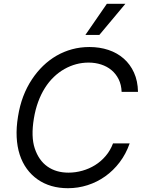

<svg xmlns="http://www.w3.org/2000/svg" viewBox="-20 -986 767 1016"><path d="M75.3 -369.3Q84.5 -427.2 102.8 -475.5Q121.1 -523.8 148.8 -565.7Q175.1 -605.5 207.9 -637.3Q240.8 -669 279.1 -691.2Q317.5 -713.4 361.2 -725.3Q404.8 -737.2 453.1 -737.2Q507.1 -737.2 553.6 -721.8Q600.1 -706.3 634.6 -676.1Q669 -646 689.1 -601.7Q709.2 -557.5 710.2 -500H623.6Q622.2 -537.6 607.8 -566.6Q593.4 -595.5 569.8 -615.1Q546.2 -634.6 515.1 -644.7Q484 -654.8 448.9 -654.8Q381.4 -654.8 321 -620.7Q290.8 -603.7 264.6 -578.5Q238.3 -553.3 217.5 -520.2Q196.7 -487.2 181.8 -446.6Q166.9 -405.9 159.1 -358Q143.5 -262.8 163.7 -201.3Q185 -137.1 231 -104.8Q277 -72.4 342.3 -72.4Q379.3 -72.4 415.5 -82.6Q451.7 -92.7 483.1 -112.2Q514.6 -131.7 539.2 -160.7Q563.9 -189.6 578.1 -227.3H666.2Q646.7 -171.5 613.3 -127.5Q579.9 -83.5 536.9 -52.9Q494 -22.4 443.5 -6.2Q393.1 9.9 339.5 9.9Q245.7 9.9 179 -36.6Q146 -59.7 122 -92.7Q98 -125.7 84.3 -167.8Q70.7 -209.9 68.2 -260.5Q65.7 -311.1 75.3 -369.3ZM431.8 -801.1 545.5 -965.9H643.5L505.7 -801.1Z"/></svg>

Font: Inter P
Style: Italic
Weight: 400
Italic angle: -9.40001°
Designer: Rasmus Andersson
Foundry: rsms
Version: Version 3.018;git-588b23468